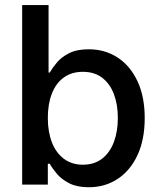

<svg xmlns="http://www.w3.org/2000/svg" viewBox="-20 -748 651 778"><path d="M339.4 10.7Q292.5 10.7 261.5 -4.9Q230.5 -20.5 211.4 -42.7Q192.4 -64.9 181.6 -84.5H173.8V0H69.8V-727.5H176.8V-454.1H181.6Q192.4 -473.1 210.9 -495.1Q229.5 -517.1 260.5 -532.7Q291.5 -548.3 339.4 -548.3Q405.3 -548.3 456.5 -514.9Q507.8 -481.4 537.1 -418.9Q566.4 -356.4 566.4 -269.5Q566.4 -182.6 537.4 -119.9Q508.3 -57.1 457 -23.2Q405.8 10.7 339.4 10.7ZM315.9 -80.6Q361.8 -80.6 393.6 -105Q425.3 -129.4 441.4 -172.4Q457.5 -215.3 457.5 -270Q457.5 -324.7 441.4 -366.9Q425.3 -409.2 393.8 -433.1Q362.3 -457 315.9 -457Q270 -457 238.3 -433.8Q206.5 -410.6 190.2 -368.7Q173.8 -326.7 173.8 -270Q173.8 -213.9 190.4 -171.1Q207 -128.4 239 -104.5Q271 -80.6 315.9 -80.6Z"/></svg>

Font: Inter 17pt Medium
Style: Regular
Weight: 500
Version: Version 4.001;git-66647c0bb